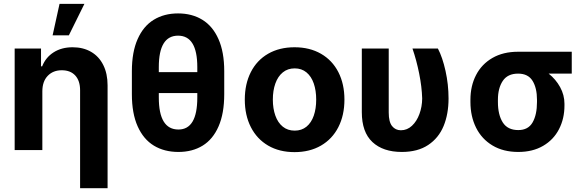

<svg xmlns="http://www.w3.org/2000/svg" viewBox="-20 -784 3063 1003"><path d="M201.2 0H56.6V-530.3H194.3V-437.5H200.2Q218.8 -484.4 260.3 -510.7Q301.8 -537.1 359.4 -537.1Q414.6 -537.1 455.8 -513.2Q497.1 -489.3 519.5 -444.3Q542 -399.4 542 -337.9V199.2H398.4V-312.5Q398.4 -361.8 373.3 -389.4Q348.1 -417 302.7 -417Q257.3 -417 229.2 -387.7Q201.2 -358.4 201.2 -306.6ZM291 -763.7H420.9L339.8 -599.6H254.9Z M912.1 9.8Q838.4 9.8 783.9 -23.2Q729.5 -56.2 699.2 -123.8Q668.9 -191.4 668.9 -292V-412.1Q668.9 -512.2 699 -579.8Q729 -647.5 783.2 -680.7Q837.4 -713.9 910.2 -713.9Q982.9 -713.9 1037.1 -680.7Q1091.3 -647.5 1121.3 -579.8Q1151.4 -512.2 1151.4 -412.1V-292Q1151.4 -191.4 1121.8 -123.8Q1092.3 -56.2 1038.6 -23.2Q984.9 9.8 912.1 9.8ZM910.2 -597.7Q809.6 -597.7 809.6 -433.6V-407.2H1010.7V-433.6Q1010.7 -597.7 910.2 -597.7ZM912.1 -107.4Q1010.7 -107.4 1010.7 -274.4V-297.9H809.6V-274.4Q809.6 -107.4 912.1 -107.4Z M1258.8 -263.7Q1258.8 -345.2 1290.3 -407.2Q1321.8 -469.2 1380.6 -503.2Q1439.5 -537.1 1518.6 -537.1Q1597.7 -537.1 1656.7 -503.2Q1715.8 -469.2 1747.6 -407.2Q1779.3 -345.2 1779.3 -263.7Q1779.3 -182.1 1747.6 -119.9Q1715.8 -57.6 1656.7 -23.4Q1597.7 10.7 1518.6 10.7Q1439.5 10.7 1380.9 -23.4Q1322.3 -57.6 1290.5 -119.9Q1258.8 -182.1 1258.8 -263.7ZM1631.8 -263.7Q1631.8 -311 1619.1 -347.9Q1606.4 -384.8 1581.1 -405.8Q1555.7 -426.8 1519.5 -426.8Q1482.9 -426.8 1457.3 -405.8Q1431.6 -384.8 1418.5 -347.9Q1405.3 -311 1405.3 -263.7Q1405.3 -216.8 1418.5 -179.9Q1431.6 -143.1 1457.3 -122.3Q1482.9 -101.6 1519.5 -101.6Q1555.7 -101.6 1581.1 -122.3Q1606.4 -143.1 1619.1 -179.7Q1631.8 -216.3 1631.8 -263.7Z M2010.7 -530.3V-196.3Q2010.7 -147 2028.3 -125.2Q2045.9 -103.5 2074.2 -103.5Q2106.9 -103.5 2132.1 -127Q2157.2 -150.4 2171.1 -188.5Q2185.1 -226.6 2185.5 -269.5Q2183.6 -331.1 2169.7 -400.1Q2155.8 -469.2 2134.8 -530.3H2267.6Q2291.5 -484.9 2307.4 -413.6Q2323.2 -342.3 2323.2 -269.5Q2323.2 -188.5 2297.4 -125.7Q2271.5 -63 2216.8 -26.6Q2162.1 9.8 2079.1 9.8Q1981 9.8 1925.5 -42Q1870.1 -93.8 1870.1 -198.2V-530.3Z M2686.5 -513.7H2966.8V-399.4H2846.2Q2883.3 -370.1 2906 -328.9Q2928.7 -287.6 2928.7 -242.2V-232.4Q2928.7 -164.1 2900.1 -108.9Q2871.6 -53.7 2817.1 -22Q2762.7 9.8 2687.5 9.8Q2609.4 9.8 2553 -23.9Q2496.6 -57.6 2467 -116.9Q2437.5 -176.3 2437.5 -251V-262.7Q2437.5 -335 2466.8 -391.8Q2496.1 -448.7 2552.2 -481.2Q2608.4 -513.7 2686.5 -513.7ZM2687.5 -104.5Q2739.3 -104.5 2762.2 -144.5Q2785.2 -184.6 2785.2 -251V-262.7Q2785.2 -324.2 2762 -361.8Q2738.8 -399.4 2686.5 -399.4Q2631.8 -399.4 2606.4 -361.3Q2581.1 -323.2 2581.1 -262.7V-251Q2581.1 -184.6 2606.4 -144.5Q2631.8 -104.5 2687.5 -104.5Z"/></svg>

Font: Pretendard
Style: Bold
Weight: 700
Designer: Base glyphs from Inter by Rasmus Andersson; Hangeul glyphs from Noto Sans CJK(Source Han Sans) by Jang Soo-young and Kan
Foundry: Kil Hyung-jin
Version: Version 1.309